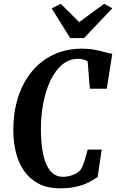

<svg xmlns="http://www.w3.org/2000/svg" viewBox="-20 -1016 631 1044"><path d="M308 8Q238.5 8 190 -17.2Q141.5 -42.5 111 -86.5Q80.5 -130.5 66.5 -187.2Q52.5 -244 52.5 -307.5Q52.5 -408 79.2 -489.8Q106 -571.5 155.8 -630.2Q205.5 -689 274.2 -720.2Q343 -751.5 426.5 -751.5Q463 -751.5 494.2 -745.5Q525.5 -739.5 550.2 -732.5Q575 -725.5 590.5 -723.5L560.5 -533.5H468.5L456.5 -682.5Q450.5 -686.5 442.5 -689.5Q434.5 -692.5 425.2 -694.2Q416 -696 405 -696Q355 -696 317 -663.5Q279 -631 253.5 -576.5Q228 -522 215.2 -454.5Q202.5 -387 202.5 -316.5Q202.5 -255.5 209.5 -207Q216.5 -158.5 231 -124.5Q245.5 -90.5 268.2 -72.5Q291 -54.5 322.5 -54.5Q334.5 -54.5 351.2 -57.5Q368 -60.5 386.2 -69Q404.5 -77.5 420 -94.5Q425.5 -104.5 430.8 -117.2Q436 -130 440.5 -144.5Q445 -159 449 -174Q453 -189 456.5 -202.5H533L511 -53.5Q498.5 -45.5 481 -34.8Q463.5 -24 439.2 -14.2Q415 -4.5 382.5 1.8Q350 8 308 8ZM361.5 -809 261 -970.5 310 -995.5Q335.5 -970.5 360.8 -945.5Q386 -920.5 410.5 -895.5Q444.5 -921 478.2 -945.8Q512 -970.5 546.5 -995.5L591 -971L437 -809Z"/></svg>

Font: Merriweather 24pt SemiCondensed
Style: Bold Italic
Weight: 700
Width: 4
Italic angle: -7.8°
Designer: Eben Sorkin
Foundry: Eben Sorkin
Version: Version 2.101